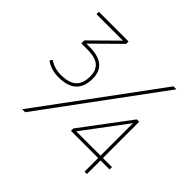

<svg xmlns="http://www.w3.org/2000/svg" viewBox="-169 -934 1138 1138"><g transform="rotate(45 400.0 -365.0)"><path d="M280 -710H59V-730H308V-710L141 -545V-544H166Q314 -544 314 -424Q314 -286 164 -286Q102 -286 56 -319L67 -335Q110 -306 164 -306Q231 -306 262.5 -334.5Q294 -363 294 -424Q294 -443 290 -458Q286 -473 273.5 -489.5Q261 -506 234 -515Q207 -524 166 -524H118V-549L280 -709ZM709 -730 171 0H146L684 -730ZM689 -114V0H669V-114H441V-134L669 -438H689V-134H765V-114ZM669 -134V-405H668L466 -135V-134Z"/></g></svg>

Font: Mplus 1p Thin
Style: Regular
Weight: 250
Version: Version 1.061